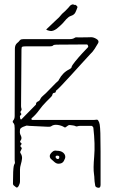

<svg xmlns="http://www.w3.org/2000/svg" viewBox="-20 -883 533 903"><path d="M56 -2Q52 -6 46.5 -9.5Q41 -13 41 -20Q41 -56 42 -74.5Q43 -93 44.5 -101Q46 -109 49 -113Q51 -116 50 -121Q49 -126 49 -130V-280Q49 -288 48 -294.5Q47 -301 41 -307Q40 -308 40 -311Q40 -314 41 -315Q49 -323 49 -337L50 -654Q50 -671 60 -680Q68 -686 72 -692Q76 -697 81 -698Q86 -699 91 -699H308Q315 -699 321 -700.5Q327 -702 333 -706Q336 -708 341 -707.5Q346 -707 350 -707Q379 -707 390.5 -707.5Q402 -708 409 -708Q420 -708 433.5 -700Q447 -692 442 -681Q434 -667 425 -653Q416 -639 404 -628Q390 -613 366 -586.5Q342 -560 316 -531.5Q290 -503 270 -482Q250 -461 243 -456Q243 -447 236 -446.5Q229 -446 227 -440Q226 -434 223 -430.5Q220 -427 216 -423L198 -405Q179 -386 164 -365Q149 -344 129 -327Q127 -325 128 -322Q129 -319 132 -319H423Q428 -319 433.5 -320Q439 -321 442 -316Q447 -309 449 -297Q451 -285 452 -256.5Q453 -228 453 -170.5Q453 -113 453 -14Q453 2 441.5 0Q430 -2 428 -9Q424 -32 424 -41.5Q424 -51 422 -65Q418 -90 423 -147Q428 -204 419 -283Q418 -285 415.5 -288Q413 -291 411 -291H356Q350 -291 344 -289Q338 -287 332 -291Q331 -292 320.5 -293.5Q310 -295 308 -295Q301 -295 293.5 -288Q286 -281 282 -285Q269 -293 251 -295.5Q233 -298 222 -290Q218 -287 212.5 -287Q207 -287 202 -287L118 -291Q114 -291 109.5 -292Q105 -293 101 -291Q94 -289 87.5 -286Q81 -283 76 -278Q74 -276 73.5 -266.5Q73 -257 75 -252Q77 -248 79 -243Q81 -238 81 -233Q81 -227 75 -219Q74 -218 75 -215.5Q76 -213 77 -212Q85 -208 79 -202Q73 -196 79 -191Q84 -187 81.5 -182.5Q79 -178 77 -173Q73 -168 77 -162Q85 -150 83.5 -136.5Q82 -123 78 -110Q74 -97 74 -86V-30Q74 -20 68 -9Q62 2 56 -2ZM81 -322Q98 -339 115 -356.5Q132 -374 149 -391Q149 -402 158 -405.5Q167 -409 170 -418Q174 -426 181.5 -432Q189 -438 196 -445Q208 -457 219.5 -469Q231 -481 243 -493Q247 -497 251.5 -500.5Q256 -504 257 -508Q275 -542 306 -557Q310 -559 313.5 -562Q317 -565 317 -569Q319 -576 334 -594.5Q349 -613 367 -632.5Q385 -652 394 -661Q396 -663 394 -668.5Q392 -674 388 -674Q353 -674 317 -673.5Q281 -673 245 -673Q233 -673 229.5 -669Q226 -665 214 -665H101Q88 -665 84.5 -663Q81 -661 81 -650L79 -384Q79 -378 81 -372Q83 -366 78 -360Q74 -356 78.5 -350.5Q83 -345 76 -340Q72 -338 74.5 -328Q77 -318 81 -322ZM255 -113Q245 -113 235.5 -121.5Q226 -130 218 -137Q210 -149 218 -160Q224 -168 230.5 -172Q237 -176 247 -174Q266 -174 276.5 -165.5Q287 -157 287 -145Q287 -138 280 -125.5Q273 -113 255 -113ZM252 -135Q257 -135 258 -139Q259 -143 259 -144Q259 -151 249 -151Q246 -152 242 -148Q241 -144 242 -142Q246 -135 252 -135ZM197 -744Q208 -754 218 -764Q228 -774 239 -784Q260 -802 272 -818Q280 -825 287 -831.5Q294 -838 301 -846Q305 -851 309.5 -856Q314 -861 321 -862Q323 -864 326 -861.5Q329 -859 331 -860Q334 -862 340 -856.5Q346 -851 344 -848Q340 -836 334.5 -824.5Q329 -813 313 -808Q307 -806 302 -802Q297 -798 292 -793Q285 -784 274.5 -773Q264 -762 247 -748Q229 -735 215.5 -737.5Q202 -740 197 -744Z"/></svg>

Font: Sankofa Display
Style: Regular
Weight: 400
Designer: Batsirai Madzonga
Foundry: Batsirai Madzonga
Version: Version 1.000; ttfautohint (v1.8.4.7-5d5b)